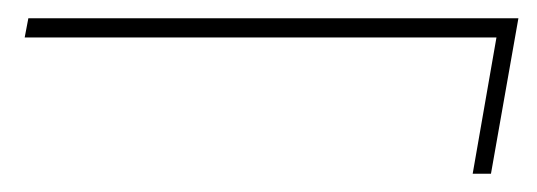

<svg xmlns="http://www.w3.org/2000/svg" viewBox="-20 -445 587 210"><path d="M497 -255 523 -404H7L11 -425H547L517 -255Z"/></svg>

Font: DM Sans 10pt Thin
Style: Italic
Weight: 250
Italic angle: -10°
Version: Version 4.004;gftools[0.9.30]